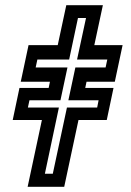

<svg xmlns="http://www.w3.org/2000/svg" viewBox="-20 -720 504 740"><path d="M86.5 0 141.5 -257.5H29L55 -381H167.5L172.5 -405H60L90 -546H202.5L235.5 -700H376.5L343.5 -546H452.5L422.5 -405H313.5L308.5 -381H417.5L391.5 -257.5H282.5L227.5 0ZM153 -50.5H183.5L238 -305.5H354.5L360 -333.5H243.5L270.5 -460H387L393.5 -490.5H277L311.5 -650.5H280.5L246.5 -490.5H124L117.5 -460H240L213 -333.5H93.5L87.5 -305.5H207Z"/></svg>

Font: Tourney Expanded SemiBold
Style: Italic
Weight: 600
Width: 7
Italic angle: -12°
Designer: Tyler Finck
Foundry: Etcetera Type Co
Version: Version 1.010; ttfautohint (v1.8.3)